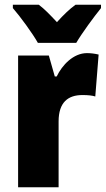

<svg xmlns="http://www.w3.org/2000/svg" viewBox="-20 -786 444 806"><path d="M139 -606H300C324 -647 374 -715 404 -752V-766H297C273 -749 248 -725 219 -693C190 -724 167 -748 143 -766H34V-752C64 -718 118 -644 139 -606ZM345 -563C288 -563 241 -513 218 -465H210L185 -553H56V0H226V-276C226 -357 266 -387 326 -387C351 -387 367 -385 380 -381L394 -557C377 -561 361 -563 345 -563Z"/></svg>

Font: Noto Sans Thai Looped Condensed Black
Style: Regular
Weight: 900
Width: 3
Designer: Sasikarn Vongin, Ben Mitchell
Foundry: The Fontpad Ltd
Version: Version 1.001